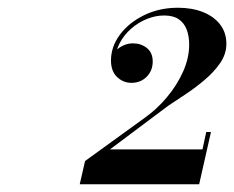

<svg xmlns="http://www.w3.org/2000/svg" viewBox="-20 -933 605 496"><path d="M186 -457 199.7 -517 353.7 -628.5Q385.2 -650.8 411.2 -681.8Q437.2 -712.8 453 -748Q468.7 -783.3 468.7 -817.8Q468.7 -840 462.1 -857Q455.5 -874 441.4 -883.5Q427.2 -893 404.2 -893Q381.7 -893 359.5 -884Q337.2 -875 318.9 -859Q300.5 -843 289.4 -822Q278.2 -801 278.2 -776.7H267.2Q267.2 -793.8 285.1 -807.4Q303 -821 323.5 -821Q344.5 -821 359.5 -808.9Q374.5 -796.8 374.5 -774Q374.5 -750.5 358.9 -734.7Q343.3 -719 319.5 -719Q298.3 -719 282.5 -734Q266.7 -749 266.7 -776.7Q266.7 -812.2 289.6 -843.2Q312.5 -874.2 351.9 -893.6Q391.3 -913 439.5 -913Q476 -913 504.1 -901.9Q532.3 -890.8 548.5 -869.9Q564.8 -849 564.8 -819.8Q564.8 -793.2 548.4 -769.6Q532 -746 507.3 -725.4Q482.5 -704.7 457.2 -688.1Q432 -671.5 414.2 -659.5L264 -547H503L512.8 -592H525L494.5 -457Z"/></svg>

Font: Bodoni Moda
Style: Italic
Weight: 400
Italic angle: -13°
Designer: Owen Earl
Foundry: indestructible type
Version: Version 2.005